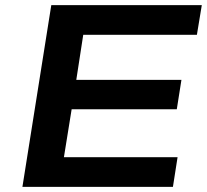

<svg xmlns="http://www.w3.org/2000/svg" viewBox="-20 -725 803 745"><path d="M67 0 179 -705H763L744 -590H303L276 -415H684L666 -301H258L228 -115H669L651 0Z"/></svg>

Font: Nunito Sans 10pt Expanded
Style: Bold Italic
Weight: 700
Width: 7
Italic angle: -9°
Designer: Vernon Adams
Foundry: Vernon Adams
Version: Version 3.101;gftools[0.9.27]